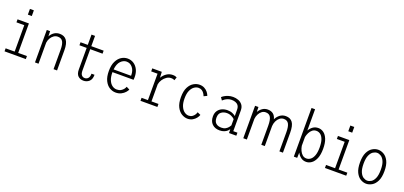

<svg xmlns="http://www.w3.org/2000/svg" viewBox="22 -1759 5844 2780"><g transform="rotate(20 2943.5 -369.5)"><path d="M174.5 -703H235V-615H174.5ZM39 0V-46.5H178V-453.5H57.5V-500H232.5V-46.5H367V0Z M508 0V-500H559L561.5 -420.5Q582.5 -460.5 619 -486.2Q655.5 -512 706 -512Q776.5 -512 812.2 -463.5Q848 -415 848 -312V0H794V-299Q794 -383.5 770.8 -423.5Q747.5 -463.5 692.5 -463.5Q660 -463.5 632.5 -445Q605 -426.5 586.2 -394.8Q567.5 -363 562.5 -323.5V0Z M1139.5 -121V-453.5H1028V-500H1139.5V-658.5H1194V-500H1384V-453.5H1194V-125.5Q1194 -76.5 1212.8 -54.8Q1231.5 -33 1261.5 -33Q1291.5 -33 1312.2 -55.2Q1333 -77.5 1333 -126.5H1379.5Q1379.5 -55 1342.8 -23Q1306 9 1256.5 9Q1204.5 9 1172 -22.2Q1139.5 -53.5 1139.5 -121Z M1752 11Q1702.5 11 1657.5 -16.5Q1612.5 -44 1583.8 -101.8Q1555 -159.5 1555 -251Q1555 -340.5 1583.5 -398.2Q1612 -456 1657 -484Q1702 -512 1752 -512Q1804 -512 1846 -485Q1888 -458 1912.8 -408.5Q1937.5 -359 1937.5 -291.5Q1937.5 -270 1935.5 -251.5H1610V-251Q1610 -178.5 1630 -130.8Q1650 -83 1682.5 -59.5Q1715 -36 1753 -36Q1790.5 -36 1816 -51Q1841.5 -66 1856.5 -86.2Q1871.5 -106.5 1876.5 -123L1926.5 -97.5Q1918.5 -77.5 1896 -52Q1873.5 -26.5 1837.2 -7.8Q1801 11 1752 11ZM1751.5 -465Q1702.5 -465 1662 -423.2Q1621.5 -381.5 1612.5 -294H1881.5V-303Q1881.5 -373.5 1845.2 -419.2Q1809 -465 1751.5 -465Z M2133.5 0V-46.5H2231.5V-453.5H2133.5V-500H2280L2285 -410.5Q2310 -454 2352 -483Q2394 -512 2446.5 -512Q2472.5 -512 2488.2 -506.5Q2504 -501 2510 -497L2492.5 -448Q2488 -451.5 2474.5 -456.2Q2461 -461 2439.5 -461Q2403.5 -461 2371 -439.2Q2338.5 -417.5 2315.5 -382.8Q2292.5 -348 2286 -309.5V-46.5H2394V0Z M2860 11Q2814.5 11 2769.8 -15.5Q2725 -42 2695.2 -99.5Q2665.5 -157 2665.5 -251Q2665.5 -346 2695.2 -403.2Q2725 -460.5 2769.8 -486.2Q2814.5 -512 2860 -512Q2903 -512 2935 -495Q2967 -478 2988 -451.8Q3009 -425.5 3018.5 -398L2969 -374.5Q2961.5 -395.5 2947.5 -416.5Q2933.5 -437.5 2912.2 -451Q2891 -464.5 2860.5 -464.5Q2827.5 -464.5 2795.2 -442.2Q2763 -420 2742 -373Q2721 -326 2721 -251Q2721 -177 2742 -129.5Q2763 -82 2795.2 -59.2Q2827.5 -36.5 2860.5 -36.5Q2892 -36.5 2914.2 -51.2Q2936.5 -66 2950 -87.2Q2963.5 -108.5 2968.5 -127.5L3018.5 -104.5Q3011.5 -81.5 2990.8 -54.5Q2970 -27.5 2937 -8.2Q2904 11 2860 11Z M3354.5 11Q3282 11 3239 -31Q3196 -73 3196 -147.5Q3196 -200.5 3219.8 -235Q3243.5 -269.5 3282 -286.5Q3320.5 -303.5 3365.5 -303.5Q3412.5 -303.5 3446.2 -288Q3480 -272.5 3492 -259.5V-355.5Q3492 -397 3475.2 -420.8Q3458.5 -444.5 3430.8 -454.5Q3403 -464.5 3370.5 -464.5Q3340.5 -464.5 3314.2 -454.5Q3288 -444.5 3268.5 -431Q3249 -417.5 3239.5 -407.5L3210.5 -449Q3222.5 -461 3246.5 -475.8Q3270.5 -490.5 3304 -501.2Q3337.5 -512 3377.5 -512Q3419 -512 3457.8 -497.5Q3496.5 -483 3521.5 -450.5Q3546.5 -418 3546.5 -364V-46.5H3610.5V0H3498L3495.5 -60Q3489 -46 3471 -29.5Q3453 -13 3423.8 -1Q3394.5 11 3354.5 11ZM3366 -35Q3404 -35 3429.8 -50Q3455.5 -65 3470.8 -84.2Q3486 -103.5 3492 -115.5V-211.5Q3479.5 -227.5 3445 -244.5Q3410.5 -261.5 3372 -261.5Q3323.5 -261.5 3287 -235Q3250.5 -208.5 3250.5 -148.5Q3250.5 -90.5 3280.8 -62.8Q3311 -35 3366 -35Z M3717.5 0V-500H3769.5L3771.5 -425Q3794 -463 3829.5 -487.5Q3865 -512 3910 -512Q4014.5 -512 4040 -409.5Q4061 -453.5 4099 -482.8Q4137 -512 4189 -512Q4258.5 -512 4293.5 -464Q4328.5 -416 4328.5 -305V0H4274V-294Q4274 -381 4251.5 -422.5Q4229 -464 4174.5 -464Q4140 -464 4112.5 -442.2Q4085 -420.5 4068.2 -385Q4051.5 -349.5 4049 -308.5V0H3995V-294Q3995 -381 3972.8 -422.5Q3950.5 -464 3896 -464Q3862.5 -464 3836.2 -443.8Q3810 -423.5 3793.2 -390.5Q3776.5 -357.5 3772.5 -319V0Z M4496.5 0V-750H4551V-422Q4572 -460 4607.2 -485.5Q4642.5 -511 4691.5 -511Q4734.5 -511 4772.2 -484Q4810 -457 4833.5 -399.8Q4857 -342.5 4857 -251Q4857 -159.5 4832.5 -101.8Q4808 -44 4769.2 -16.5Q4730.5 11 4687.5 11Q4639.5 11 4605 -15.8Q4570.5 -42.5 4550.5 -82.5L4548 0ZM4677.5 -463Q4642 -463 4616.2 -442.2Q4590.5 -421.5 4574.2 -389.2Q4558 -357 4551 -322.5V-187Q4557 -149.5 4573 -115Q4589 -80.5 4614.5 -58.8Q4640 -37 4675.5 -37Q4709.5 -37 4738.5 -59.2Q4767.5 -81.5 4785 -128.8Q4802.5 -176 4802.5 -251Q4802.5 -327.5 4785.5 -374Q4768.5 -420.5 4740.2 -441.8Q4712 -463 4677.5 -463Z M5111.5 -703H5172V-615H5111.5ZM4976 0V-46.5H5115V-453.5H4994.5V-500H5169.5V-46.5H5304V0Z M5613 11Q5568.5 11 5525 -14.5Q5481.5 -40 5453.2 -97.5Q5425 -155 5425 -251Q5425 -346.5 5453.2 -403.8Q5481.5 -461 5525 -486.5Q5568.5 -512 5613 -512Q5657.5 -512 5701 -486.5Q5744.5 -461 5773 -403.8Q5801.5 -346.5 5801.5 -251Q5801.5 -155 5773 -97.5Q5744.5 -40 5701 -14.5Q5657.5 11 5613 11ZM5613 -36.5Q5642.5 -36.5 5673 -55.2Q5703.5 -74 5724.2 -120.8Q5745 -167.5 5745 -251Q5745 -333 5724.2 -379.5Q5703.5 -426 5673 -445.2Q5642.5 -464.5 5613 -464.5Q5583.5 -464.5 5552.8 -445.5Q5522 -426.5 5501 -379.8Q5480 -333 5480 -251Q5480 -167.5 5501 -120.8Q5522 -74 5552.8 -55.2Q5583.5 -36.5 5613 -36.5Z"/></g></svg>

Font: Trispace SemiCondensed ExtraLight
Style: Regular
Weight: 200
Width: 4
Designer: Tyler Finck
Foundry: Etcetera Type Company
Version: Version 1.210; ttfautohint (v1.8.3)